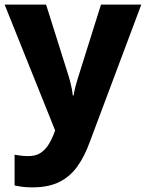

<svg xmlns="http://www.w3.org/2000/svg" viewBox="-21 -569 630 829"><path d="M-1 -549H178L277 -235Q280 -224 283.5 -210.5Q287 -197 289.5 -183.5Q292 -170 293 -157H297Q300 -178 305.5 -198Q311 -218 316 -234L415 -549H589L367 43Q344 107 312 151Q280 195 233.5 217.5Q187 240 119 240Q93 240 74.5 237.5Q56 235 42 232V99Q53 101 68.5 103Q84 105 101 105Q133 105 153 92Q173 79 186.5 58.5Q200 38 210 13L217 -6Z"/></svg>

Font: Noto Sans Khmer ExtraBold
Style: Regular
Weight: 800
Version: Version 2.003